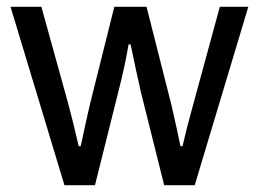

<svg xmlns="http://www.w3.org/2000/svg" viewBox="-20 -546 763 566"><path d="M170 0 11 -526H102L182 -237Q194 -193 212 -115H218Q236 -200 245 -238L317 -526H412L485 -238Q505 -151 512 -115H518Q530 -168 549 -236L628 -526H712L554 0H464L396 -272Q383 -328 365 -415H359Q349 -354 328 -272L260 0Z"/></svg>

Font: Archivo
Style: Regular
Weight: 400
Designer: Hector Gatti
Foundry: Omnibus-Type
Version: Version 2.001